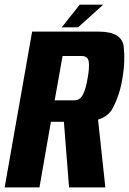

<svg xmlns="http://www.w3.org/2000/svg" viewBox="-46 -812 558 832"><path d="M-25.8 0H125L174.6 -284.1H308.5Q411.4 -284.1 442.6 -343.5Q473.8 -402.8 484.7 -473.8Q497.3 -544.8 490 -609.9Q482.6 -675 380.9 -675H93.2ZM253.2 0H410.5L375.7 -323L228.6 -312.9ZM190.9 -377.1 225.2 -569.3H307.6Q335.5 -569.3 338.8 -543.6Q342 -517.8 333.6 -472.7Q326.3 -428.1 313.7 -402.6Q301.1 -377.1 273.5 -377.1ZM221.5 -693.5H292.3L401.3 -791.7H299.4Z"/></svg>

Font: Anybody Thin Condensed
Style: Italic
Weight: 100
Width: 3
Italic angle: -10°
Version: Version 1.113;gftools[0.9.25]